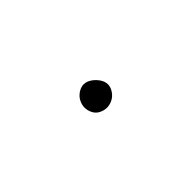

<svg xmlns="http://www.w3.org/2000/svg" viewBox="-22 -353 145 145"><g transform="rotate(-45 50.0 -280.5)"><path d="M38 -280Q38 -277 39.5 -274Q41 -271 44 -269.5Q47 -268 50 -268Q53 -268 56 -269.5Q59 -271 61 -274Q63 -277 63 -280Q63 -283 61 -286Q59 -289 56 -291Q53 -293 50 -293Q47 -293 44 -291Q41 -289 39.5 -286Q38 -283 38 -280Z"/></g></svg>

Font: Linefont Thin
Style: Regular
Weight: 100
Monospace: yes
Version: Version 3.002;gftools[0.9.33]